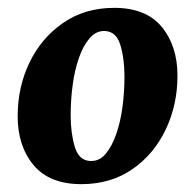

<svg xmlns="http://www.w3.org/2000/svg" viewBox="-20 -456 497 489"><path d="M187 13Q106 13 65.5 -35.5Q25 -84 25 -160Q25 -234 55 -296.5Q85 -359 140.5 -397.5Q196 -436 271 -436Q352 -436 392 -387.5Q432 -339 432 -263Q432 -189 402 -126Q372 -63 317 -25Q262 13 187 13ZM210 -46Q233 -45 249 -64Q265 -83 276 -114.5Q287 -146 292 -184Q297 -222 297 -261Q297 -307 286.5 -341.5Q276 -376 247 -377Q225 -378 208.5 -359Q192 -340 181 -308.5Q170 -277 165 -239Q160 -201 160 -162Q160 -117 170.5 -82Q181 -47 210 -46Z"/></svg>

Font: Yrsa
Style: Bold Italic
Weight: 700
Italic angle: -7.10001°
Version: Version 2.004